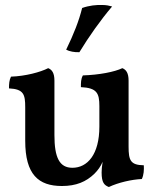

<svg xmlns="http://www.w3.org/2000/svg" viewBox="-20 -740 629 769"><path d="M298 -531C335 -592 383 -660 429 -714C419 -717 406 -720 391 -720C366 -721 337 -718 309 -708C296 -656 276 -605 245 -541C258 -534 279 -530 298 -531ZM556 -78C503 -79 495 -97 495 -153V-417C495 -448 485 -461 470 -467C439 -452 377 -440 312 -438C304 -424 304 -409 304 -391C368 -388 378 -367 378 -315V-233C378 -121 330 -68 270 -68C218 -68 198 -109 198 -199V-417C198 -448 188 -461 173 -467C142 -451 82 -435 24 -433C17 -419 16 -404 16 -386C75 -383 81 -362 81 -310V-176C81 -41 134 5 228 5C285 5 325 -12 358 -44C372 -58 383 -73 391 -92C388 -74 387 -59 387 -49C387 -8 398 2 416 9C454 -9 507 -21 548 -23C556 -39 557 -60 556 -78Z"/></svg>

Font: Vollkorn Semibold
Style: Regular
Weight: 600
Designer: Friedrich Althausen
Foundry: Friedrich Althausen
Version: Version 4.015;PS 004.015;hotconv 1.0.88;makeotf.lib2.5.64775